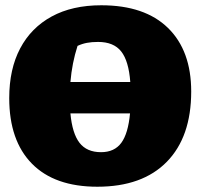

<svg xmlns="http://www.w3.org/2000/svg" viewBox="-20 -694 760 728"><path d="M349 14Q187 14 101 -73.5Q15 -161 15 -322Q15 -432 56.5 -510.5Q98 -589 176 -631.5Q254 -674 364 -674Q529 -674 617 -588Q705 -502 705 -347Q705 -175 612.5 -80.5Q520 14 349 14ZM274 -520Q253 -455 247 -383H474Q468 -463 439.5 -499Q411 -535 352 -535Q328 -535 309.5 -531.5Q291 -528 274 -520ZM363 -117Q414 -117 440 -152.5Q466 -188 473 -264H247Q254 -188 281.5 -152.5Q309 -117 363 -117Z"/></svg>

Font: Piazzolla Black
Style: Regular
Weight: 900
Designer: Juan Pablo del Peral
Foundry: Huerta Tipografica
Version: Version 1.330